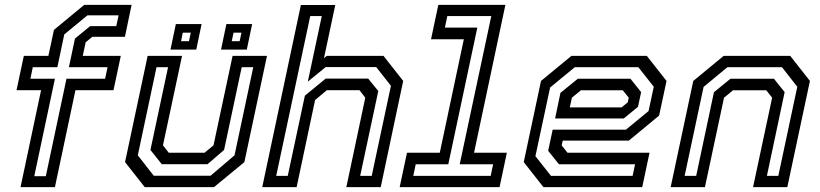

<svg xmlns="http://www.w3.org/2000/svg" viewBox="-20 -770 3372 790"><path d="M64.5 0 149 -399H48L78 -540H179L202 -647L326.5 -750H521.5L494 -618.5H359.5L332.5 -596L320.5 -540H477L447 -399H290.5L206 0ZM121 -45H168.5L253.5 -446H412.5L422.5 -493.5H263.5L288.5 -611.5L351 -662.5H458.5L468 -707H340L244.5 -628.5L216 -493.5H115L105 -446H206Z M575.5 0 494.5 -103 587.5 -540H729L650.5 -172L674.5 -141.5H821.5L858.5 -172L937 -540H1078.5L985.5 -103L860.5 0ZM612.5 -47H846.5L945 -131L1022 -493.5H974.5L902 -153L834 -94.5H645.5L599 -153L671.5 -493.5H624L547 -131ZM889.5 -566 911.5 -671H1017.5L995.5 -566ZM681.5 -566 703.5 -671H809.5L787.5 -566ZM725 -600.5H757.5L765 -635.5H732ZM933.5 -600.5H966L973.5 -635.5H941Z M1059 0 1218 -749.5H1359.5L1313 -530.5L1324.5 -540H1558L1639 -437L1546.5 0H1405L1483 -368L1459 -399H1325L1276.5 -358.5L1200.5 0ZM1116.5 -46.5H1164L1234.5 -376.5L1320 -446.5H1495L1536.5 -395.5L1462 -46.5H1509.5L1588.5 -417L1528 -494H1320L1246.5 -434L1304 -704H1256.5Z M1624.5 0 1654.5 -141.5H1789.5L1888.5 -608.5H1753.5L1783.5 -750H2059.5L1930.5 -141.5H2065.5L2035.5 0ZM1680.5 -46.5H1999L2009 -94H1871.5L2001.5 -704H1820.5L1810.5 -656.5H1944L1824.5 -94H1690.5Z M2641.5 -540 2722.5 -437 2692 -294.5 2567.5 -191.5H2295.5L2291 -172L2315 -141.5H2652.5L2622.5 0H2216L2135 -103L2206 -437L2331 -540ZM2574 -446 2618 -391 2605 -330.5 2546.5 -282.5H2264L2286 -388L2357.5 -446ZM2606.5 -493.5H2345L2243.5 -410L2183 -127.5L2247 -46.5H2583L2593 -94H2280L2235.5 -149.5L2254 -236.5H2555.5L2648.5 -313L2670 -413ZM2542.5 -398.5H2370L2333 -368L2324.5 -328H2537.5L2563 -349L2567 -368Z M2739.5 0 2832.5 -437 2957.5 -540H3231.5L3312.5 -437L3219.5 0H3078.5L3157 -368L3133 -398.5H2996L2959 -368L2880.5 0ZM2797 -46.5H2844.5L2917.5 -390.5L2985.5 -446H3164.5L3208.5 -391L3135.5 -46.5H3182.5L3260.5 -413L3197.5 -493.5H2973L2875 -412.5Z"/></svg>

Font: Tourney Medium
Style: Italic
Weight: 500
Italic angle: -12°
Version: Version 1.015